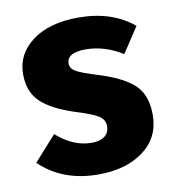

<svg xmlns="http://www.w3.org/2000/svg" viewBox="-71 -644 667 724"><g transform="rotate(-10 262.5 -282.0)"><path d="M276 -580Q404 -580 487 -511L423 -414Q355 -457 282 -457Q210 -457 210 -415Q210 -397 229.5 -385Q249 -373 318 -352Q409 -323 449 -284Q489 -245 489 -170Q489 -84 422.5 -34Q356 16 249 16Q112 16 25 -68L110 -163Q174 -106 245 -106Q276 -106 294 -119.5Q312 -133 312 -158Q312 -182 291 -196.5Q270 -211 205 -231Q117 -259 75.5 -298Q34 -337 34 -406Q34 -482 99 -531Q164 -580 276 -580Z"/></g></svg>

Font: FiraGO ExtraBold
Style: Regular
Weight: 800
Designer: bBox Type
Foundry: bBox Type GmbH
Version: Version 1.001;PS 001.001;hotconv 1.0.88;makeotf.lib2.5.64775